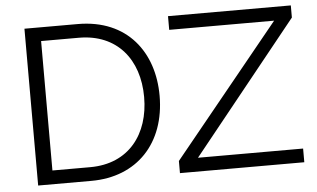

<svg xmlns="http://www.w3.org/2000/svg" viewBox="-50 -788 1429 866"><g transform="rotate(-5 664.5 -355.0)"><path d="M731 0H1294V-62H818L1295 -655V-710H739V-648H1214L731 -55ZM330 0C537 0 670 -141 670 -356C670 -551 556 -710 330 -710H89V0ZM600 -356C600 -189 506 -62 330 -62H159V-648H330C502 -648 600 -527 600 -356Z"/></g></svg>

Font: Raleway Reg
Style: Regular
Weight: 400
Designer: Matt McInerney, Pablo Impallari, Rodrigo Fuenzalida
Foundry: Matt McInerney, Pablo Impallari, Rodrigo Fuenzalida
Version: Version 3.00 July 28, 2015